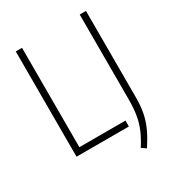

<svg xmlns="http://www.w3.org/2000/svg" viewBox="-211 -869 1074 1169"><g transform="rotate(-30 326.0 -285.0)"><path d="M79.5 0V-740H123.5V-41.5H447.5V0ZM476.5 170.5 445 149Q475 102.5 493.5 59.8Q512 17 520.5 -31.2Q529 -79.5 529 -143.5V-740H573V-130Q573 -68.5 562.8 -19.8Q552.5 29 531.2 74Q510 119 476.5 170.5Z"/></g></svg>

Font: Encode Sans Condensed Condensed ExtraLight
Style: Regular
Weight: 200
Width: 3
Designer: Multiple Designers
Foundry: Impallari Type
Version: Version 3.000; ttfautohint (v1.8.3) -l 8 -r 50 -G 200 -x 14 